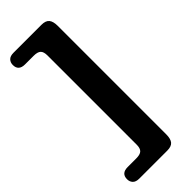

<svg xmlns="http://www.w3.org/2000/svg" viewBox="-280 -774 936 936"><g transform="rotate(-45 188.0 -306.0)"><path d="M160.5 2V-613Q160.5 -638.5 149.5 -649Q138.5 -659.5 111.5 -659.5H52.5Q8 -659.5 8 -699.5Q8 -717 18.8 -728.2Q29.5 -739.5 52.5 -739.5H245.5Q274 -739.5 286 -725Q298 -710.5 298 -679.5V68Q298 99.5 286 113.8Q274 128 245.5 128H52.5Q29.5 128 18.8 116.8Q8 105.5 8 88Q8 48 52.5 48H111.5Q138.5 48 149.5 37.5Q160.5 27 160.5 2Z"/></g></svg>

Font: Fraunces 9pt S100
Style: Bold
Weight: 700
Version: Version 1.000; ttfautohint (v1.8.3)